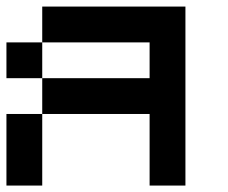

<svg xmlns="http://www.w3.org/2000/svg" viewBox="-20 -576 707 596"><path d="M111.1 -333.3H0V-444.4H111.1ZM0 -222.2H111.1V0H0ZM444.4 -444.4H111.1V-555.6H555.6V0H444.4V-222.2H111.1V-333.3H444.4Z"/></svg>

Font: Pixeloid Mono
Style: Regular
Weight: 400
Monospace: yes
Designer: GGBotNet
Foundry: GGBotNet
Version: 0.5